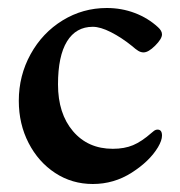

<svg xmlns="http://www.w3.org/2000/svg" viewBox="-20 -446 450 480"><path d="M27 -194Q27 -257 56.5 -310.5Q86 -364 136.5 -395Q187 -426 247 -426Q284 -426 317 -413.5Q350 -401 375 -378Q385 -369 385 -360Q385 -349 368 -332Q351 -315 339 -315Q332 -315 325.5 -319Q319 -323 310 -331Q284 -352 257.5 -365.5Q231 -379 212 -379Q170 -379 147.5 -342.5Q125 -306 125 -235Q125 -162 162.5 -118Q200 -74 262 -74Q291 -74 312.5 -83Q334 -92 359 -114Q360 -115 364.5 -118.5Q369 -122 374 -122Q385 -122 385 -107Q385 -95 375 -78Q354 -43 309.5 -14.5Q265 14 212 14Q160 14 118 -13.5Q76 -41 51.5 -88.5Q27 -136 27 -194Z"/></svg>

Font: EB Garamond SemiBold
Style: Regular
Weight: 600
Designer: Georg Duffner and Octavio Pardo
Foundry: Georg Duffner
Version: Version 1.000